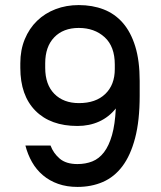

<svg xmlns="http://www.w3.org/2000/svg" viewBox="-20 -728 635 756"><path d="M285 8Q243 8 209 -4Q175 -16 149 -38Q123 -60 106 -90Q89 -120 80 -155H179Q190 -125 215 -103.5Q240 -82 285 -82Q317 -82 343.5 -92.5Q370 -103 389.5 -128.5Q409 -154 421 -196Q433 -238 436 -301Q409 -267 370.5 -249.5Q332 -232 285 -232Q179 -232 119.5 -292Q60 -352 60 -461V-479Q60 -531 77.5 -573.5Q95 -616 126 -646Q157 -676 199 -692Q241 -708 290 -708Q344 -708 388 -691Q432 -674 463.5 -638Q495 -602 512.5 -545.5Q530 -489 530 -409V-351Q530 -253 512 -184.5Q494 -116 462 -73.5Q430 -31 385 -11.5Q340 8 285 8ZM291 -322Q357 -322 394.5 -358Q432 -394 432 -456V-474Q432 -545 392 -581.5Q352 -618 290 -618Q229 -618 193.5 -581Q158 -544 158 -479V-461Q158 -395 194 -358.5Q230 -322 291 -322Z"/></svg>

Font: Retni Sans Medium
Style: Regular
Weight: 500
Designer: Vitaly Kuzmin
Foundry: ParaType Ltd.
Version: Version 1.00;March 2, 2019;FontCreator 11.5.0.2425 64-bit; t